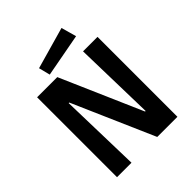

<svg xmlns="http://www.w3.org/2000/svg" viewBox="-242 -1044 1191 1191"><g transform="rotate(-45 353.0 -449.0)"><path d="M89 0V-701H266L500 -165H505L492 -701H619V0H442L207 -537H202L216 0ZM244 -745 225 -820 500 -898 528 -798Z"/></g></svg>

Font: Ruda ExtraBold
Style: Regular
Weight: 800
Designer: Mariela Monsalve and Angelina Sanchez
Foundry: Mariela Monsalve and Angelina Sanchez
Version: Version 2.000